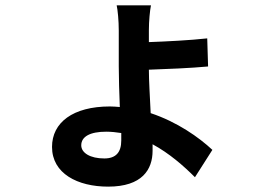

<svg xmlns="http://www.w3.org/2000/svg" viewBox="-20 -625 996 716"><path d="M432.2 -100.9C432.2 -56.8 411.9 -34.1 369 -34.1C316.1 -34.1 283 -55 283 -83.1C283 -115.1 315 -133.9 376.1 -133.9C395.2 -133.9 414.1 -131.7 432.2 -128.9ZM772 -66.1C721.9 -112.9 641 -170.1 541.9 -203.1C539.1 -262.1 535.2 -324.9 535.2 -365.1C598 -367.2 693.2 -371.1 756 -377.1L752.8 -481.9C690 -474.8 598 -470.2 535.2 -468V-512.1C535.2 -546.2 539.1 -587 543 -605.1H415.1C419 -588.1 422.9 -547.9 422.9 -511V-377.8C422.9 -334.9 424.7 -278.8 426.8 -225.9C414.8 -226.9 402 -228 389.9 -228C251.8 -228 174 -168 174 -77.1C174 22 269.2 71 383.2 71C510.3 71 549 7.1 549 -62.9V-87C611.9 -52.9 665.1 -6 707 35.9Z"/></svg>

Font: Karasuma Gothic
Style: Bold
Weight: 700
Designer: Rasmus Andersson / Ryoko Nishizuka
Foundry: Genbu
Version: Version 1.00